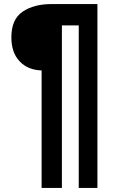

<svg xmlns="http://www.w3.org/2000/svg" viewBox="-20 -830 570 946"><path d="M185 96V-483Q117 -485 76.5 -528Q36 -571 36 -646Q36 -735 91.5 -772.5Q147 -810 234 -810H460V96H368V-705H285V96Z"/></svg>

Font: Oswald Heavy
Style: Regular
Weight: 400
Designer: Vernon Adams
Foundry: Vernon Adams
Version: Version 4.101